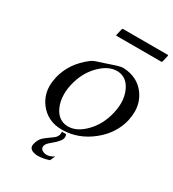

<svg xmlns="http://www.w3.org/2000/svg" viewBox="-206 -770 984 1092"><g transform="rotate(30 286.5 -224.5)"><path d="M275.9 -657.7H568.8Q573.7 -657.7 572.8 -652.8L563 -610.8Q561.5 -605.5 556.6 -605.5H263.7Q258.8 -605.5 260.3 -610.8L270 -652.8Q271 -657.7 275.9 -657.7ZM562 -224.1Q539.1 -126.5 454.1 -58.6Q369.1 9.3 267.1 12.2H259.3Q166 12.2 112.8 -58.1Q75.7 -107.4 75.7 -170.4Q75.7 -196.8 82.5 -225.6V-227.1Q107.9 -334 204.6 -406.7Q215.8 -415.5 235.8 -421.9Q255.9 -427.7 286.6 -438.5Q317.4 -449.2 345.2 -458Q372.6 -466.8 388.2 -466.8H389.6Q483.9 -462.9 533.7 -393.6Q568.8 -344.7 568.8 -282.2Q568.8 -255.9 562.5 -227.1ZM365.7 -434.1Q308.1 -433.6 252.9 -377Q197.8 -320.3 178.2 -234.9Q170.4 -201.7 170.4 -172.4Q170.4 -170.4 170.4 -168.9Q170.4 -124 187 -86.9Q215.3 -24.4 275.4 -21H282.2Q338.9 -21 394 -77.6Q449.2 -134.3 468.8 -219.7Q477.1 -254.9 477.1 -286.1Q477.1 -331.1 460 -368.2Q431.6 -430.7 371.6 -434.1ZM293.9 22Q300.3 35.2 296.9 47.9Q294.4 57.6 287.1 66.9Q269.5 88.9 244.6 108.4Q219.7 127.9 216.3 143.6Q212.4 160.2 225.1 169.9Q239.3 179.7 256.3 179.7Q278.3 179.7 304.2 163.1L289.1 196.3Q248 209.5 216.3 209.5Q213.9 209.5 211.4 209.5Q160.2 205.6 160.2 173.8Q160.2 169.9 161.1 165Q161.6 163.1 162.1 161.6Q170.9 123.5 203.6 100.6Q227.1 84 244.6 70.8Q262.2 57.6 266.1 40.5Q268.1 31.7 266.6 22Z"/></g></svg>

Font: Caudex
Style: Italic
Weight: 400
Italic angle: -13°
Version: Version 1.04